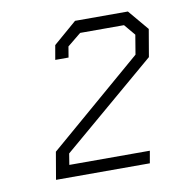

<svg xmlns="http://www.w3.org/2000/svg" viewBox="-57 -753 493 526"><g transform="rotate(-10 190.0 -490.0)"><path d="M71 -356 332 -580 341 -634 315 -665H193L155 -634L150 -604H113L120 -644L185 -700H332L380 -643L367 -567L106 -345L101 -314H325L319 -280H58Z"/></g></svg>

Font: Chakra Petch ExtraLight
Style: Italic
Weight: 275
Italic angle: -10°
Designer: Katatrad Aksorn Co.,Ltd.
Foundry: Cadson Demak Co.,Ltd.
Version: Version 1.000; ttfautohint (v1.6)